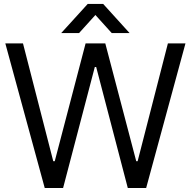

<svg xmlns="http://www.w3.org/2000/svg" viewBox="-20 -946 960 966"><path d="M205.1 0H297.4L457 -608.9H463.9L623 0H715.3L913.1 -727.5H824.7L672.4 -134.8H665.5L509.8 -727.5H410.6L255.4 -134.8H248L95.7 -727.5H6.8ZM288.1 -779.8H377.9L460 -870.6L542 -779.8H631.8L499 -926.3H421.4Z"/></svg>

Font: Guggenheim Sans Display
Style: Regular
Weight: 400
Designer: Modified by Tom Baber under direction of Pentagram Design 2023
Foundry: rsms
Version: Version 1.001;Glyphs 3.1.2 (3151)